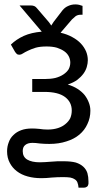

<svg xmlns="http://www.w3.org/2000/svg" viewBox="-20 -660 480 887"><path d="M259.8 -508.8Q290 -502 314.5 -488.3Q337.9 -475.6 353.5 -459Q369.1 -442.4 377.9 -421.9Q385.7 -402.3 385.7 -381.8Q385.7 -367.2 380.9 -350.6Q376 -334 365.2 -319.3Q353.5 -303.7 336.9 -291Q319.3 -278.3 293 -269.5Q319.3 -261.7 338.9 -249Q358.4 -236.3 371.1 -220.7Q383.8 -204.1 390.6 -185.5Q397.5 -168 397.5 -148.4Q397.5 -115.2 383.8 -86.9Q371.1 -58.6 346.7 -38.1Q322.3 -17.6 287.1 -6.8Q252 4.9 208 4.9Q184.6 4.9 164.1 2.9Q144.5 0 129.9 0Q108.4 0 96.7 9.8Q85 18.6 85 38.1Q85 64.5 105.5 77.1Q127 89.8 164.1 89.8Q174.8 89.8 188.5 88.9Q202.1 87.9 216.8 86.9Q232.4 85.9 246.1 85Q260.7 85 274.4 85Q307.6 85 330.1 90.8Q351.6 97.7 365.2 110.4Q377.9 122.1 383.8 139.6Q388.7 157.2 388.7 177.7Q388.7 183.6 388.7 188.5Q387.7 194.3 385.7 198.2Q383.8 202.1 378.9 204.1Q375 207 367.2 207Q359.4 207 342.8 207Q341.8 193.4 337.9 183.6Q335 174.8 326.2 168.9Q318.4 163.1 304.7 160.2Q291 158.2 271.5 158.2Q245.1 158.2 219.7 160.2Q194.3 163.1 170.9 163.1Q136.7 163.1 108.4 155.3Q79.1 147.5 57.6 130.9Q37.1 115.2 25.4 92.8Q12.7 69.3 12.7 39.1Q12.7 16.6 20.5 -2.9Q27.3 -22.5 42 -36.1Q56.6 -50.8 78.1 -58.6Q98.6 -66.4 127.9 -66.4Q143.6 -66.4 162.1 -64.5Q180.7 -61.5 200.2 -61.5Q226.6 -61.5 248 -68.4Q268.6 -75.2 282.2 -86.9Q296.9 -98.6 304.7 -114.3Q311.5 -130.9 311.5 -149.4Q311.5 -188.5 280.3 -211.9Q249 -235.4 185.5 -235.4Q167 -235.4 128.9 -235.4Q128.9 -250 128.9 -294.9Q142.6 -294.9 185.5 -294.9Q213.9 -294.9 235.4 -299.8Q257.8 -305.7 273.4 -316.4Q288.1 -326.2 296.9 -339.8Q304.7 -354.5 304.7 -371.1Q304.7 -385.7 297.9 -399.4Q291 -413.1 277.3 -422.9Q263.7 -432.6 243.2 -439.5Q222.7 -445.3 195.3 -445.3Q165 -445.3 144.5 -439.5Q123 -432.6 109.4 -425.8Q94.7 -418.9 85.9 -413.1Q77.1 -407.2 70.3 -407.2Q64.5 -407.2 59.6 -409.2Q55.7 -412.1 49.8 -419.9Q43 -431.6 30.3 -454.1Q55.7 -478.5 89.8 -494.1Q125 -509.8 172.9 -513.7Q138.7 -553.7 70.3 -634.8Q83 -634.8 122.1 -634.8Q131.8 -634.8 138.7 -631.8Q145.5 -628.9 151.4 -621.1Q168.9 -600.6 205.1 -558.6Q208 -554.7 210.9 -550.8Q213.9 -546.9 216.8 -542Q221.7 -550.8 227.5 -558.6Q242.2 -577.1 269.5 -613.3Q281.2 -627 295.9 -632.8Q310.5 -639.6 328.1 -639.6Q337.9 -639.6 345.7 -637.7Q353.5 -635.7 361.3 -632.8Q361.3 -619.1 361.3 -591.8Q359.4 -591.8 351.6 -591.8Q338.9 -591.8 329.1 -585Q320.3 -578.1 312.5 -570.3Q294.9 -549.8 259.8 -508.8Z"/></svg>

Font: Lato
Style: Regular
Weight: 400
Designer: Lukasz Dziedzic with Adam Twardoch and Botio Nikoltchev
Version: Version 2.015; 2015-08-06; http://www.latofonts.com/